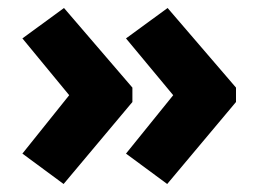

<svg xmlns="http://www.w3.org/2000/svg" viewBox="-20 -490 635 480"><path d="M398 -30 295 -106 413 -252 295 -394 399 -470 570 -271V-235ZM139 -30 36 -106 153 -252 36 -394 140 -470 311 -271V-235Z"/></svg>

Font: Cairo Play Black
Style: Regular
Weight: 900
Version: Version 3.119